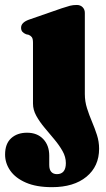

<svg xmlns="http://www.w3.org/2000/svg" viewBox="-58 -516 426 774"><path d="M284 -137Q284 -107 292.8 -79.5Q301.5 -52 312.8 -25.5Q324 1 332.8 28Q341.5 55 341.5 83.5Q341.5 154.5 290.5 196.5Q239.5 238.5 151.5 238.5Q88.5 238.5 46.5 220.2Q4.5 202 -16.5 172Q-37.5 142 -37.5 107Q-37.5 63.5 -13 41.2Q11.5 19 51 19Q92 19 116.2 44.5Q140.5 70 140.5 111.5V149Q140.5 168 148.8 177Q157 186 171.5 186Q189 186 198.2 175Q207.5 164 207.5 141.5Q207.5 116.5 194 92.8Q180.5 69 161 45.8Q141.5 22.5 121.8 -1Q102 -24.5 88.5 -48.8Q75 -73 75 -98.5V-343.5Q75 -359.5 70.5 -365.8Q66 -372 58 -375.5L47 -378Q37.5 -382 32.2 -388Q27 -394 27 -404.5Q27 -425 58 -436.5L190.5 -482.5Q211.5 -489.5 224 -492.8Q236.5 -496 251.5 -496Q266 -496 275 -487Q284 -478 284 -464Z"/></svg>

Font: Fraunces
Style: Regular
Weight: 900
Version: Version 1.000;[b76b70a41]